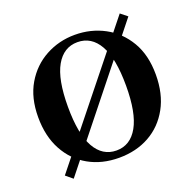

<svg xmlns="http://www.w3.org/2000/svg" viewBox="-110 -686 844 834"><g transform="rotate(-20 311.5 -269.0)"><path d="M557.7 -547.4 93.5 34 61.9 7.9 526.7 -572.2ZM311 16.2Q231.7 16.2 170.5 -18.3Q109.3 -52.8 74.5 -117Q39.6 -181.2 39.6 -269.8Q39.6 -359.1 76.8 -422Q114 -484.9 175.9 -518.4Q237.8 -551.9 311 -551.9Q385.1 -551.9 447.1 -518.8Q509 -485.6 546.2 -422.7Q583.4 -359.8 583.4 -269.8Q583.4 -180.5 548 -116.3Q512.6 -52 451.4 -17.9Q390.2 16.2 311 16.2ZM311 -17.5Q375.2 -17.5 410.3 -80.1Q445.4 -142.6 445.4 -268.1Q445.4 -394.7 410.3 -456.4Q375.2 -518 311 -518Q246.8 -518 211.7 -456.1Q176.6 -394.2 176.6 -268.1Q176.6 -141.4 211.7 -79.4Q246.8 -17.5 311 -17.5Z"/></g></svg>

Font: Noto Serif HK ExtraLight
Style: Regular
Weight: 200
Designer: Ryoko NISHIZUKA 西塚涼子 (kana & ideographs); Frank Grießhammer (Latin, Greek & Cyrillic); Wenlong ZHANG 张文龙 (bopomofo); San
Foundry: Adobe
Version: Version 2.002-H1;hotconv 1.1.0;makeotfexe 2.6.0